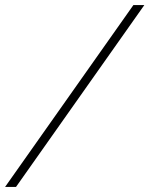

<svg xmlns="http://www.w3.org/2000/svg" viewBox="-62 -735 588 755"><path d="M-42 0 462.5 -715H505.5L1 0Z"/></svg>

Font: Newsreader 72pt ExtraBold
Style: Italic
Weight: 800
Italic angle: -17°
Designer: Hugues Gentile
Foundry: Production Type
Version: Version 1.003; ttfautohint (v1.8.3)